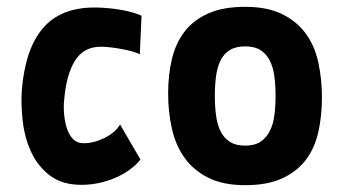

<svg xmlns="http://www.w3.org/2000/svg" viewBox="-20 -531 1006 563"><path d="M392 -63Q364 -29 316.5 -9Q269 11 219 11Q163 11 127.5 -15.5Q92 -42 72.5 -83Q53 -124 47 -173Q41 -222 44 -267Q54 -388 106 -448.5Q158 -509 257 -509Q273 -509 292 -507.5Q311 -506 329.5 -503Q348 -500 365 -495.5Q382 -491 395 -485L390 -372Q382 -376 368 -380Q354 -384 338 -387Q322 -390 305.5 -392Q289 -394 276 -394Q225 -394 199.5 -352.5Q174 -311 168 -236Q166 -218 168 -196Q170 -174 176 -155Q182 -136 194 -123.5Q206 -111 226 -111Q255 -111 286.5 -126.5Q318 -142 332 -166Z M699 -511Q764 -511 807.5 -489.5Q851 -468 877 -432Q903 -396 913.5 -347.5Q924 -299 924 -245Q924 -191 913.5 -144Q903 -97 877 -62.5Q851 -28 807.5 -8Q764 12 699 12Q634 12 590.5 -10Q547 -32 521 -68.5Q495 -105 484 -154Q473 -203 473 -257Q473 -311 484 -357.5Q495 -404 521 -438Q547 -472 590.5 -491.5Q634 -511 699 -511ZM699 -104Q727 -104 744 -115.5Q761 -127 771 -146.5Q781 -166 784.5 -192.5Q788 -219 788 -250Q788 -281 784.5 -307.5Q781 -334 771 -353.5Q761 -373 744 -384Q727 -395 699 -395Q671 -395 653.5 -384Q636 -373 626.5 -353.5Q617 -334 613.5 -307.5Q610 -281 610 -250Q610 -219 613.5 -192.5Q617 -166 626.5 -146.5Q636 -127 653.5 -115.5Q671 -104 699 -104Z"/></svg>

Font: Panefresco 999wt
Style: Regular
Weight: 900
Version: Version 1.001